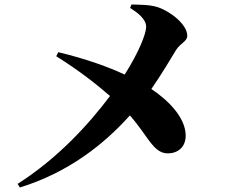

<svg xmlns="http://www.w3.org/2000/svg" viewBox="-20 -796 1040 850"><path d="M229 -547C338 -479 415 -416 467 -371C371 -243 234 -94 58 18L68 34C285 -33 442 -159 555 -285C635 -195 658 -117 723 -117C765 -117 804 -143 802 -200C799 -276 728 -350 650 -402C696 -468 737 -538 759 -574C780 -607 809 -612 809 -638C809 -686 738 -744 679 -764C643 -776 596 -775 562 -776L556 -761C589 -740 627 -712 627 -677C627 -647 595 -565 532 -466C461 -499 363 -535 238 -565Z"/></svg>

Font: Noto Serif SC Black
Style: Regular
Weight: 900
Designer: Ryoko NISHIZUKA 西塚涼子 (kana & ideographs); Frank Grießhammer (Latin, Greek & Cyrillic); Wenlong ZHANG 张文龙 (bopomofo); San
Foundry: Adobe
Version: Version 2.001;hotconv 1.1.0;makeotfexe 2.6.0